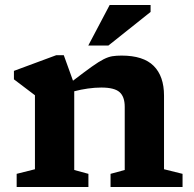

<svg xmlns="http://www.w3.org/2000/svg" viewBox="-20 -752 780 772"><path d="M424.5 -53 481.5 -68.5V-322.5Q481.5 -363 460.8 -381.5Q440 -400 387.5 -400Q361.5 -400 333.2 -396Q305 -392 278.5 -385V-68.5L335.5 -53V0H47V-53L120.5 -71.5V-369Q112.5 -375.5 91.2 -391.2Q70 -407 36 -433V-467L206 -530H236.5L273.5 -427.5Q320.5 -463.5 349.2 -484Q378 -504.5 397 -514Q416 -523.5 432 -526Q448 -528.5 469 -528.5Q556.5 -528.5 598 -487Q639.5 -445.5 639.5 -367.5V-71.5L714 -53V0H424.5ZM335 -569 421 -732H585.5V-704L416 -569Z"/></svg>

Font: Newsreader 6pt SemiBold
Style: Regular
Weight: 600
Designer: Hugues Gentile
Foundry: Production Type
Version: Version 1.003; ttfautohint (v1.8.3)